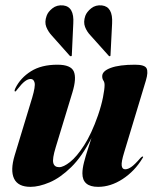

<svg xmlns="http://www.w3.org/2000/svg" viewBox="-20 -698 586 727"><path d="M520 -105.5Q524.5 -105 519 -98Q490 -50 444.5 -20.2Q399 9.5 351.5 9.5Q292 9.5 292 -41.5Q292 -59.5 298.2 -83.8Q304.5 -108 312.5 -132.5Q320.5 -157 326.5 -176Q291 -105.5 249.5 -65Q208 -24.5 167.8 -7.5Q127.5 9.5 95.5 9.5Q48 9.5 33.2 -21.8Q18.5 -53 35.5 -109.5L102 -328.5Q114.5 -371 111 -385Q107.5 -399 96 -399Q86 -399 74.2 -390.2Q62.5 -381.5 45.5 -359.5Q40 -351.5 37.5 -351.5Q32.5 -352 38.5 -364.5Q57.5 -403 97 -428Q136.5 -453 197.5 -453Q248.5 -453 259.5 -427.2Q270.5 -401.5 254 -347.5L191 -140.5Q177.5 -96.5 181.8 -80.8Q186 -65 204 -65Q220.5 -65 245.5 -84.8Q270.5 -104.5 298.5 -147.8Q326.5 -191 351 -261Q364 -299 370 -329.8Q376 -360.5 376 -376Q376 -386.5 371.5 -393Q367 -399.5 367 -409.5Q367 -429 399.5 -441Q432 -453 491.5 -453Q528 -453 535 -439.2Q542 -425.5 532.5 -393.5L450 -120.5Q439 -85 440.8 -71Q442.5 -57 454 -57Q464.5 -57 477.2 -65.8Q490 -74.5 512 -100Q517.5 -105.5 520 -105.5ZM257.5 -609.5 252 -491Q252.5 -487 250.5 -485.5Q247.5 -484 244.5 -486.5L176 -563.5Q162.5 -578 155.2 -596.2Q148 -614.5 156.5 -638Q161.5 -653 178.5 -666.5Q195.5 -680 219.5 -677.5Q261.5 -672.5 257.5 -609.5ZM404.5 -609.5 398.5 -491Q399 -487 397 -485.5Q394.5 -484 392 -486.5L323 -563.5Q309 -578 302 -596.2Q295 -614.5 303 -638Q308.5 -653 325.2 -666.5Q342 -680 366 -677.5Q408 -672.5 404.5 -609.5Z"/></svg>

Font: Fraunces 144pt S000
Style: Bold Italic
Weight: 700
Italic angle: -16°
Version: Version 1.000; ttfautohint (v1.8.3)